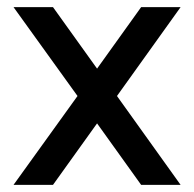

<svg xmlns="http://www.w3.org/2000/svg" viewBox="-20 -520 546 540"><path d="M129 0H18L198 -250L18 -500H129L253 -327L377 -500H488L309 -250L488 0H377L253 -173Z"/></svg>

Font: MedMera Sans Display
Style: Regular
Weight: 500
Designer: Kasper Nordkvist
Foundry: UNCUT.wtf
Version: Version 1.300